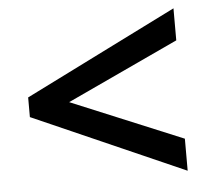

<svg xmlns="http://www.w3.org/2000/svg" viewBox="-43 -664 658 603"><g transform="rotate(-5 286.0 -362.0)"><path d="M525 -106 46 -317V-379L525 -618V-517L173 -353L525 -207Z"/></g></svg>

Font: Noto Sans New Tai Lue SemiBold
Style: Regular
Weight: 600
Version: Version 2.003